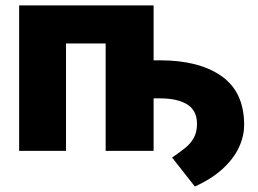

<svg xmlns="http://www.w3.org/2000/svg" viewBox="-20 -550 942 700"><path d="M49.8 -530.3H540V-330.1H563.5Q706.5 -330.1 788.3 -272Q870.1 -213.9 870.1 -94.7Q870.1 -53.2 850.8 -12Q831.5 29.3 791 66.2Q750.5 103 690.4 129.9L607.4 24.4Q641.6 1 658.9 -13.7Q676.3 -28.3 687.3 -48.8Q698.2 -69.3 698.2 -98.6Q698.2 -147 662.6 -169.2Q627 -191.4 563.5 -191.4H540V0H365.2V-391.6H220.7V0H49.8Z"/></svg>

Font: Pretendard JP Black
Style: Regular
Weight: 900
Designer: Base glyphs from Inter by Rasmus Andersson; Hangeul glyphs from Noto Sans CJK(Source Han Sans) by Jang Soo-young and Kan
Foundry: Kil Hyung-jin
Version: Version 1.309